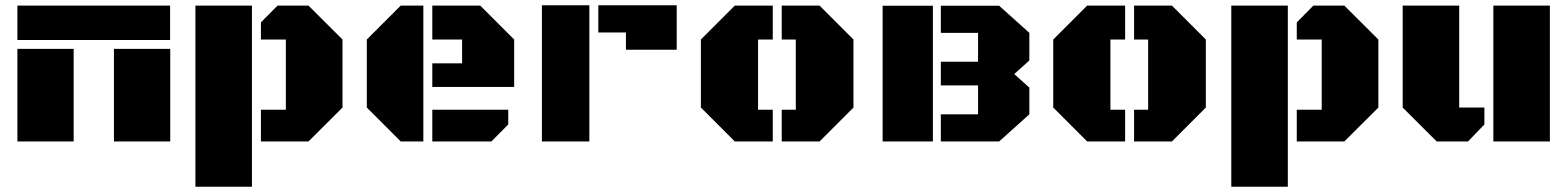

<svg xmlns="http://www.w3.org/2000/svg" viewBox="-20 -540 5988 733"><path d="M46.4 -353.5H261.2V0H46.4ZM46.4 -518.6H629.4V-387.2H46.4ZM415 -353.5H629.9V0H415Z M726.1 172.9V-518.6H941.9V172.9ZM1071.3 -389.2H976.1V-454.6L1039.6 -518.6H1157.7L1287.6 -389.2V-129.4L1157.7 0H976.1V-121.1H1071.3Z M1596.2 0H1509.8L1380.4 -129.4V-389.2L1509.8 -518.6H1596.2ZM1630.4 -208V-298.3H1744.1V-389.2H1630.4V-518.6H1813.5L1942.9 -389.2V-208ZM1630.4 0V-121.1H1920.4V-64.9L1856 0Z M2048.8 -520H2230V0H2048.8ZM2264.2 -520H2563.5V-350.1H2369.6V-416H2264.2Z M3238.3 -129.4 3108.9 0H2964.4V-121.1H3018.1V-389.2H2964.4V-518.6H3108.9L3238.3 -389.2ZM2874 -121.1H2930.2V0H2785.2L2655.8 -129.4V-389.2L2785.2 -518.6H2930.2V-389.2H2874Z M3713.9 -414.6H3571.8V-518.1H3794.4L3909.7 -414.6V-309.1L3852.1 -257.3L3909.7 -205.6V-103.5L3794.4 0H3571.8V-103.5H3713.9V-213.9H3571.8V-304.2H3713.9ZM3349.6 -518.1H3541.5V0H3349.6Z M4583.5 -129.4 4454.1 0H4309.6V-121.1H4363.3V-389.2H4309.6V-518.6H4454.1L4583.5 -389.2ZM4219.2 -121.1H4275.4V0H4130.4L4001 -129.4V-389.2L4130.4 -518.6H4275.4V-389.2H4219.2Z M4680.7 172.9V-518.6H4896.5V172.9ZM5025.9 -389.2H4930.7V-454.6L4994.1 -518.6H5112.3L5242.2 -389.2V-129.4L5112.3 0H4930.7V-121.1H5025.9Z M5897 -518.6V0H5681.2V-518.6ZM5550.8 -129.4H5647V-64.9L5584.5 0H5464.8L5335 -129.4V-518.6H5550.8Z"/></svg>

Font: Black Ops One [rus by aLiNcE]
Style: Regular
Weight: 400
Designer: James Grieshaber
Foundry: James Grieshaber
Version: Version 1.002;May 25, 2024;FontCreator 13.0.0.2680 64-bit